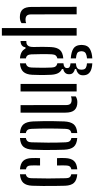

<svg xmlns="http://www.w3.org/2000/svg" viewBox="503 -1343 1008 2054"><g transform="rotate(-90 1007.0 -316.0)"><path d="M47 -123Q45.5 -170.5 44.8 -233.2Q44 -296 44.5 -360.2Q45 -424.5 47 -476Q50 -540 78.5 -570.8Q107 -601.5 169.5 -606.5V-543.5Q128 -535.5 127.5 -486Q122 -304.5 127.5 -115Q128 -88.5 138 -75Q148 -61.5 169.5 -57.5V6.5Q105.5 1.5 77.5 -29.2Q49.5 -60 47 -123ZM263.5 -391.5Q264.5 -415.5 264.5 -441Q264.5 -466.5 264 -486.5Q263.5 -512.5 253.8 -525.8Q244 -539 222.5 -543V-606.5Q285 -602 313.2 -571.5Q341.5 -541 343 -478.5Q343.5 -458 343.5 -434.5Q343.5 -411 342 -391.5ZM222.5 6.5V-57Q244.5 -61 254 -74.8Q263.5 -88.5 264 -115.5Q264.5 -136.5 264.5 -158.5Q264.5 -180.5 263.5 -210H342Q343.5 -192 343.8 -166.2Q344 -140.5 343 -123Q340.5 -59.5 312.5 -28.8Q284.5 2 222.5 6.5Z M432.5 -133Q430.5 -174 429.8 -233.2Q429 -292.5 429.5 -354.5Q430 -416.5 432.5 -466.5Q436 -536.5 463.8 -569.2Q491.5 -602 557.5 -606.5V-543Q533 -538.5 522.5 -524Q512 -509.5 511.5 -482.5Q508.5 -402.5 508 -306.5Q507.5 -210.5 511.5 -118Q512.5 -90 523 -75.5Q533.5 -61 557.5 -56.5V6.5Q491.5 1.5 463.5 -31.2Q435.5 -64 432.5 -133ZM610.5 6.5V-56.5Q634.5 -61.5 644.5 -76Q654.5 -90.5 655.5 -116.5Q659 -207 659.2 -298.2Q659.5 -389.5 655.5 -484Q654.5 -511 644.2 -525Q634 -539 610.5 -543.5V-606.5Q677 -601.5 704.2 -568.5Q731.5 -535.5 735 -466.5Q737 -421 737.8 -362.5Q738.5 -304 737.8 -244Q737 -184 735 -133Q731.5 -64 704 -31.2Q676.5 1.5 610.5 6.5Z M829 -120V-600H909.5L910 -113.5Q910 -81.5 923.2 -67.5Q936.5 -53.5 966.5 -53.5Q987.5 -53.5 1002.5 -61V-10Q976 7.5 940.5 7.5Q885.5 7.5 857.2 -22.5Q829 -52.5 829 -120ZM1055.5 0V-600H1136V0Z M1356.5 167.5Q1238 161.5 1229.5 85Q1229 79.5 1228.8 73Q1228.5 66.5 1229 60Q1230.5 32.5 1250 16.2Q1269.5 0 1295.5 -4.5V-18.5Q1243.5 -31.5 1240.5 -70.5Q1240 -77.5 1240.2 -81.2Q1240.5 -85 1240.5 -90Q1241.5 -110 1257.2 -125Q1273 -140 1295 -143V-157.5Q1265 -171.5 1250.8 -200Q1236.5 -228.5 1234 -273.5Q1232 -314 1231.8 -343.5Q1231.5 -373 1232 -403.2Q1232.5 -433.5 1234 -476Q1237.5 -539.5 1266 -570.5Q1294.5 -601.5 1356.5 -606.5V-543Q1313 -535 1311.5 -482.5Q1310.5 -451.5 1309.8 -412.5Q1309 -373.5 1309.5 -334.8Q1310 -296 1311.5 -266Q1312.5 -238.5 1324.2 -224.5Q1336 -210.5 1357.5 -206V-141.5Q1306 -137.5 1306 -104.5V-99Q1306 -83.5 1317.5 -75.8Q1329 -68 1356.5 -65.5V-8Q1327 -6.5 1309 4.5Q1291 15.5 1289.5 41Q1288.5 46 1288.8 51.8Q1289 57.5 1289.5 63.5Q1291.5 88.5 1309 98.5Q1326.5 108.5 1356.5 110.5ZM1409.5 -143V-206Q1430 -211 1440.8 -224.2Q1451.5 -237.5 1453 -266Q1455.5 -313 1455 -373.2Q1454.5 -433.5 1452.5 -485Q1451 -511.5 1441.2 -525.2Q1431.5 -539 1409.5 -543V-606.5Q1489.5 -600.5 1514 -547.5H1528.5Q1530.5 -572.5 1548.5 -586.2Q1566.5 -600 1595.5 -600V-538H1585Q1560 -538 1545.8 -520.8Q1531.5 -503.5 1531.5 -466.5V-441Q1532.5 -408 1532.5 -382.2Q1532.5 -356.5 1532.2 -331.2Q1532 -306 1530.5 -273.5Q1527 -209.5 1499.2 -178.8Q1471.5 -148 1409.5 -143ZM1409.5 167.5V111Q1442 108 1462 97.8Q1482 87.5 1485 61.5Q1487.5 50 1484.5 38.5Q1481.5 12.5 1461.2 3.8Q1441 -5 1409.5 -7.5V-63Q1477 -58 1513 -35.5Q1549 -13 1552.5 37.5Q1553 43.5 1553.2 51Q1553.5 58.5 1552.5 67Q1549 120 1509.2 142.2Q1469.5 164.5 1409.5 167.5Z M1653 0V-800H1734V0ZM1881 0 1880 -487Q1880 -519 1866.5 -533Q1853 -547 1822.5 -547Q1802 -547 1786.5 -540.5V-589.5Q1811 -607.5 1851.5 -607.5Q1907 -607.5 1933.5 -577.2Q1960 -547 1960 -481L1961 0Z"/></g></svg>

Font: Big Shoulders Stencil Text
Style: Regular
Weight: 400
Designer: Patric King
Foundry: XO Type Co
Version: Version 1.000